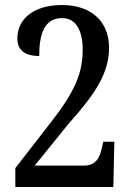

<svg xmlns="http://www.w3.org/2000/svg" viewBox="-20 -744 520 764"><path d="M41 0H431L435 -180H391L386 -158C377 -113 359 -85 314 -85H118L254 -253C356 -367 414 -451 414 -554C414 -656 346 -724 227 -724C108 -724 49 -664 49 -591C49 -537 90 -521 136 -521C136 -606 155 -672 227 -672C281 -672 309 -625 309 -546C309 -454 279 -381 183 -258L41 -75Z"/></svg>

Font: Noto Serif Hebrew Condensed Medium
Style: Regular
Weight: 500
Width: 3
Designer: Monotype Design Team
Foundry: Monotype Imaging Inc.
Version: Version 2.004